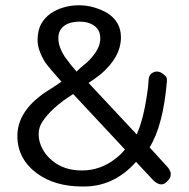

<svg xmlns="http://www.w3.org/2000/svg" viewBox="-20 -684 703 716"><path d="M487.4 -80.5Q403.4 13.8 287.4 11.5Q183.9 11.5 117.2 -37.9Q44.8 -92 44.8 -177Q44.8 -269 149.4 -340.2Q179.3 -358.6 209.2 -379.3Q163.2 -431 148.3 -451.7Q119.5 -498.9 120.1 -535.6Q120.7 -572.4 133.9 -595.4Q147.1 -618.4 168.4 -633.3Q189.7 -648.3 217.2 -656.3Q244.8 -664.4 274.1 -664.4Q303.4 -664.4 331 -656.3Q358.6 -648.3 381.6 -634.5Q431 -602.3 431 -544.8Q431 -471.3 355.2 -406.9Q333.3 -389.7 310.3 -374.7L489.7 -182.8Q514.9 -237.9 528.7 -334.5Q533.3 -362.1 533.9 -382.2Q534.5 -402.3 544.8 -409.8Q555.2 -417.2 563.8 -417.2Q572.4 -417.2 578.2 -414.4Q583.9 -411.5 589.7 -406.9Q602.3 -397.7 602.3 -389.7V-379.3Q588.5 -216.1 537.9 -134.5L606.9 -58.6Q616.1 -46 616.7 -36.8Q617.2 -27.6 613.8 -20.7Q610.3 -13.8 604.6 -9.2Q588.5 10.3 567.8 0Q560.9 -3.4 554 -9.2ZM252.9 -333.3Q172.4 -282.8 137.9 -229.9Q124.1 -209.2 124.1 -182.8Q124.1 -156.3 137.9 -129.9Q151.7 -103.4 174.7 -85.1Q218.4 -48.3 285.1 -48.3Q355.2 -48.3 411.5 -93.1Q429.9 -106.9 446 -126.4ZM220.7 -473.6Q243.7 -441.4 265.5 -417.2Q279.3 -431 296 -444.3Q312.6 -457.5 324.1 -472.4Q354 -506.9 354 -541.4Q354 -586.2 305.7 -600Q292 -603.4 277 -603.4Q262.1 -603.4 247.1 -600Q232.2 -596.6 221.3 -589.1Q210.3 -581.6 204 -570.1Q197.7 -558.6 197.7 -541.4Q197.7 -524.1 204 -506.9Q210.3 -489.7 220.7 -473.6Z"/></svg>

Font: Mallanna
Style: Regular
Weight: 400
Designer: Purushoth Kumar Guthula
Foundry: Andhrapradesh Society for Knowledge Networks
Version: Version 1.0.4; ttfautohint (vUNKNOWN) -l 7 -r 28 -G 50 -x 13